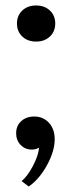

<svg xmlns="http://www.w3.org/2000/svg" viewBox="-20 -542 260 702"><path d="M42 -456Q42 -485 61.5 -503.5Q81 -522 112 -522Q143 -522 162.5 -503.5Q182 -485 182 -456Q182 -427 162.5 -408.5Q143 -390 112 -390Q81 -390 61.5 -408.5Q42 -427 42 -456ZM59 120Q80 103 100 65.5Q120 28 123 -2Q110 5 97 5Q72 5 55.5 -12Q39 -29 39 -55Q39 -82 57.5 -99Q76 -116 105 -116Q138 -116 159 -93Q180 -70 180 -33Q180 11 151.5 62.5Q123 114 85 140Z"/></svg>

Font: Fahkwang
Style: Bold
Weight: 700
Designer: Suppakit Chalermlarp | Katatrad Co.,Ltd.
Foundry: Cadson Demak Co.,Ltd.
Version: Version 1.000; ttfautohint (v1.6)